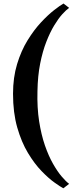

<svg xmlns="http://www.w3.org/2000/svg" viewBox="-20 -852 466 1061"><path d="M52 -334Q52 -424 74.5 -498Q97 -572 132.5 -629.5Q168 -687 207 -728.8Q246 -770.5 279.5 -796.5Q313 -822.5 331 -832.5L362 -808.5Q346 -797.5 324.2 -773.5Q302.5 -749.5 279.5 -711.5Q256.5 -673.5 236 -621Q215.5 -568.5 202 -500.8Q188.5 -433 187 -348.5Q184.5 -257 196.2 -182Q208 -107 228.2 -48.5Q248.5 10 273 53Q297.5 96 321 123.5Q344.5 151 362 164L330 188.5Q314.5 180.5 281.8 157.2Q249 134 209.8 93.5Q170.5 53 134.5 -6.8Q98.5 -66.5 75.2 -147.8Q52 -229 52 -334Z"/></svg>

Font: Merriweather 96pt
Style: Bold
Weight: 700
Version: Version 2.100